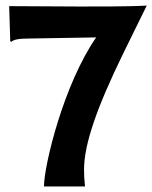

<svg xmlns="http://www.w3.org/2000/svg" viewBox="-20 -675 551 695"><path d="M139.2 0H287.6C284.7 -27.8 284.2 -44.4 284.2 -61.5C284.2 -151.9 330.1 -285.6 427.2 -483.9L511.2 -654.8C445.8 -650.9 316.4 -651.4 267.1 -651.4L13.2 -652.8L17.1 -525.9L20.5 -523.4C29.3 -531.2 44.4 -535.6 87.9 -535.6L328.1 -539.6C209.5 -368.2 139.2 -74.7 139.2 0Z"/></svg>

Font: HammersmithOne
Style: Regular
Weight: 400
Designer: Nicole Fally
Foundry: Nicole Fally
Version: Version 1.003